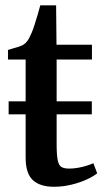

<svg xmlns="http://www.w3.org/2000/svg" viewBox="-20 -704 395 734"><path d="M186 10Q133.5 10 105.8 -15.2Q78 -40.5 78 -102V-267H13V-316.5H78V-476.5H10.5V-513Q20 -516.5 31.5 -519.5Q43 -522.5 53.5 -526Q64 -529.5 70 -533.5Q77 -538 82.2 -544.5Q87.5 -551 91.8 -559.2Q96 -567.5 100.5 -577.5Q105.5 -589 111.8 -608.2Q118 -627.5 124 -648Q130 -668.5 134 -683.5H194.5L196 -533H331.5V-476.5H196.5V-316.5H331V-267H196.5V-153.5Q196.5 -111 200.8 -91Q205 -71 215.5 -65.2Q226 -59.5 245 -59.5Q260.5 -59.5 278 -62.5Q295.5 -65.5 311.2 -70.5Q327 -75.5 337 -80L351.5 -41.5Q337 -29.5 310.8 -17.5Q284.5 -5.5 252 2.2Q219.5 10 186 10Z"/></svg>

Font: Merriweather 72pt SemiBold
Style: Regular
Weight: 600
Version: Version 2.100